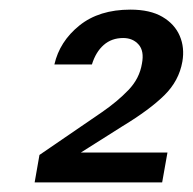

<svg xmlns="http://www.w3.org/2000/svg" viewBox="-20 -731 401 399"><path d="M52 -352 62 -409 192 -498Q224 -520 247 -544Q270 -568 275 -599Q280 -625 268 -638.5Q256 -652 236 -652Q212 -652 195.5 -637.5Q179 -623 171 -597H93Q104 -645 145 -678Q186 -711 251 -711Q292 -711 317.5 -696Q343 -681 353.5 -656.5Q364 -632 359 -603Q352 -563 321.5 -533Q291 -503 235 -469L148 -414H328L317 -352Z"/></svg>

Font: DM Sans 11pt Medium
Style: Italic
Weight: 500
Italic angle: -10°
Version: Version 4.004;gftools[0.9.30]